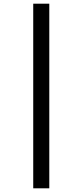

<svg xmlns="http://www.w3.org/2000/svg" viewBox="-20 -784 448 1040"><path d="M160 -764H247V236H160Z"/></svg>

Font: Noto Sans Khmer UI ExtraCondensed Medium
Style: Regular
Weight: 500
Width: 2
Designer: Danh Hong and the Monotype Design Team
Foundry: Monotype Imaging Inc.
Version: Version 2.002; ttfautohint (v1.8.4.7-5d5b)